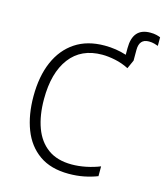

<svg xmlns="http://www.w3.org/2000/svg" viewBox="-126 -953 909 1058"><g transform="rotate(15 329.0 -424.0)"><path d="M365 10Q263 10 197 -36.5Q131 -83 99.5 -165Q68 -247 68 -353Q68 -467 104 -550Q140 -633 208.5 -678.5Q277 -724 376 -724Q441 -724 500 -705V-743Q500 -858 600 -858Q620 -858 634.5 -854.5Q649 -851 658 -847V-798Q651 -801 636.5 -805Q622 -809 605 -809Q550 -809 550 -746V-685L528 -636Q491 -655 450.5 -663.5Q410 -672 376 -672Q256 -672 192 -587.5Q128 -503 128 -353Q128 -260 153.5 -190.5Q179 -121 232 -82.5Q285 -44 368 -44Q407 -44 449 -52.5Q491 -61 528 -76V-20Q492 -6 451.5 2Q411 10 365 10Z"/></g></svg>

Font: Noto Sans Mono Light
Style: Regular
Weight: 300
Designer: Monotype Design Team
Foundry: Monotype Imaging Inc.
Version: Version 2.014; ttfautohint (v1.8.4.7-5d5b)